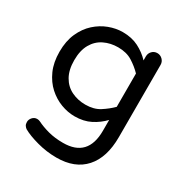

<svg xmlns="http://www.w3.org/2000/svg" viewBox="-175 -654 981 1028"><g transform="rotate(30 315.5 -140.0)"><path d="M317 240Q256 240 197 224Q138 208 103 188Q96 183 90.5 175Q85 167 85 153Q85 138 96.5 125Q108 112 125 112Q130 112 134.5 113Q139 114 143 116Q175 132 216 143Q257 154 308 154Q461 154 461 -9V-76Q430 -43 388 -21.5Q346 0 290 0Q248 0 205.5 -16Q163 -32 127.5 -64Q92 -96 70 -145Q48 -194 48 -260Q48 -326 70 -375Q92 -424 127.5 -456Q163 -488 205.5 -504Q248 -520 290 -520Q346 -520 388 -498.5Q430 -477 461 -444V-469Q461 -488 474 -501.5Q487 -515 506 -515Q525 -515 538.5 -501.5Q552 -488 552 -469V-22Q552 104 491 172Q430 240 317 240ZM309 -83Q361 -83 397 -106Q433 -129 461 -157V-363Q433 -392 397 -414.5Q361 -437 309 -437Q262 -437 223 -418Q184 -399 161.5 -359.5Q139 -320 139 -260Q139 -200 161.5 -160.5Q184 -121 223 -102Q262 -83 309 -83Z"/></g></svg>

Font: Varela Round
Style: Regular
Weight: 400
Designer: Joe Prince, Avraham Cornfeld
Foundry: Joe Prince, Avraham Cornfeld
Version: Version 3.010; ttfautohint (v1.8.4.7-5d5b)